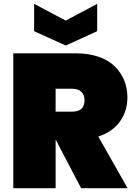

<svg xmlns="http://www.w3.org/2000/svg" viewBox="-20 -988 710 1008"><path d="M423.8 -461.9Q423.8 -489.7 407.2 -505.9Q390.6 -522 359.9 -522H272V-401.9H359.9Q423.8 -401.9 423.8 -461.9ZM49.8 -708H379.9Q444.8 -708 496.8 -690.2Q548.8 -672.4 581.5 -640.6Q614.3 -608.9 631.6 -567.1Q648.9 -525.4 648.9 -476.1Q648.9 -404.8 609.6 -350.1Q570.3 -295.4 496.1 -271L649.9 0H405.8L272.9 -253.9H272V0H49.8ZM325.2 -879.9 490.2 -967.8V-824.2L325.2 -749L159.2 -824.2V-967.8Z"/></svg>

Font: SVN-Poppins Black
Style: Regular
Weight: 900
Designer: Ninad Kale (Devanagari), Jonny Pinhorn (Latin)
Foundry: Indian Type Foundry
Version: Version 3.002 2017